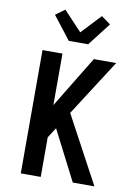

<svg xmlns="http://www.w3.org/2000/svg" viewBox="-105 -1060 809 1127"><g transform="rotate(10 300.0 -496.0)"><path d="M100 0V-735H219V-428L406 -735H539L324 -400L539 0H410L258 -297L219 -236V0ZM242 -815 227 -835 136 -952 191 -992 300 -876 409 -992 464 -952 358 -815Z"/></g></svg>

Font: Iosevka Aile
Style: Bold
Weight: 700
Designer: Belleve Invis
Foundry: Belleve Invis
Version: Version 28.0.1; ttfautohint (v1.8.4)